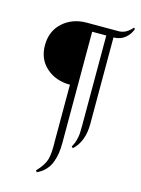

<svg xmlns="http://www.w3.org/2000/svg" viewBox="-137 -820 807 1097"><g transform="rotate(15 266.0 -272.0)"><path d="M515.6 -742.7 522.5 -736.8Q513.2 -705.6 485.6 -682.1Q458 -658.7 416.5 -658.2V-147Q416.5 -42 356 13.2L347.2 4.9Q360.4 -17.1 366.2 -40Q372.1 -63 373 -79.6Q374 -96.2 374 -132.8Q374 -140.6 374 -144.5V-658.2H290.5V0Q290.5 32.2 286.6 59.1Q282.7 85.9 272.7 113.8Q262.7 141.6 242.4 163.6Q222.2 185.5 192.4 199.2L185.5 189.9Q226.6 147.5 237.5 111.3Q248.5 75.2 246.1 0V-333Q161.1 -333 105 -383.3Q48.8 -433.6 49.8 -517.1Q50.8 -599.6 106.9 -649.7Q163.1 -699.7 246.1 -700.2H419.4Q420.4 -700.2 427 -700.2Q433.6 -700.2 436 -700.2Q438.5 -700.2 444.8 -700.7Q451.2 -701.2 455.1 -702.4Q459 -703.6 465.6 -705.6Q472.2 -707.5 477.5 -710.7Q482.9 -713.9 489.5 -718.3Q496.1 -722.7 502.4 -728.8Q508.8 -734.9 515.6 -742.7Z"/></g></svg>

Font: Cinzel Bold
Style: Regular
Weight: 700
Designer: Natanael Gama
Version: Version 1.001;PS 001.001;hotconv 1.0.56;makeotf.lib2.0.21325